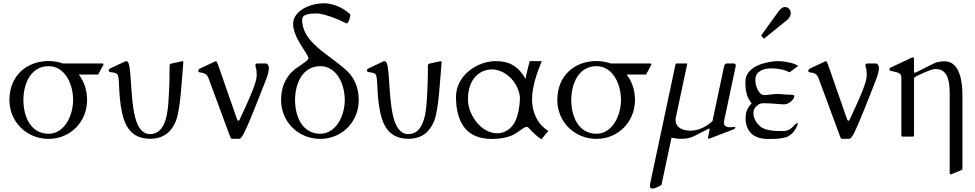

<svg xmlns="http://www.w3.org/2000/svg" viewBox="-20 -821 5862 1154"><path d="M272.5 13.7C400.9 13.7 503.4 -86.9 503.4 -220.2C503.4 -280.8 484.4 -334 453.1 -373H566.4C572.3 -373 571.8 -376 574.2 -380.9L601.6 -431.6C601.6 -437.5 600.6 -439.5 593.8 -439.5H357.9C331.5 -448.7 302.7 -454.1 272.5 -454.1C142.6 -454.1 37.1 -368.7 36.6 -220.2C36.6 -88.4 140.1 13.7 272.5 13.7ZM419.4 -220.2C419.4 -125.5 366.7 -17.1 272.5 -17.1C165 -17.1 120.6 -119.1 120.6 -220.2C120.6 -315.4 163.1 -423.3 272.5 -423.3C368.7 -423.3 419.4 -318.4 419.4 -220.2Z M882.3 13.2C969.2 13.2 1013.2 -35.6 1036.1 -91.3C1065.4 -161.6 1073.2 -350.6 1082 -447.8C1082 -451.2 1080.1 -453.6 1077.6 -453.6C1077.6 -453.6 1077.1 -453.6 1009.8 -439C1002.9 -437.5 999.5 -433.6 999.5 -426.3C999.5 -357.4 998.5 -297.9 992.2 -207C985.4 -103 960 -15.1 881.8 -15.1C836.9 -15.1 808.6 -53.7 793 -113.3C758.3 -244.6 774.9 -453.1 740.7 -453.1C738.3 -453.1 734.9 -453.1 733.9 -452.6L642.1 -409.7C637.2 -407.2 633.3 -403.3 633.3 -397.5C633.3 -380.4 669.9 -391.6 685.1 -374.5C697.3 -360.4 694.3 -290 700.2 -232.4C712.4 -114.7 736.3 13.2 882.3 13.2Z M1362.3 -2C1364.3 3.4 1367.7 13.2 1373 13.2H1418.5C1423.8 13.2 1432.1 2.9 1435.1 -1C1438.5 -5.4 1456.1 -24.4 1580.1 -345.7C1592.8 -378.4 1596.2 -400.4 1596.2 -414.1C1596.2 -428.7 1585.4 -439.5 1580.1 -439.5H1525.9C1521 -439.5 1515.1 -436 1515.1 -431.2C1515.1 -408.2 1522.9 -418.9 1522.9 -370.6C1522.9 -344.2 1514.6 -302.2 1424.8 -111.8C1423.8 -108.9 1418.9 -95.2 1413.1 -95.2C1407.7 -95.2 1404.8 -104 1403.8 -106.9L1292 -427.7C1286.6 -442.9 1282.2 -453.6 1276.9 -453.6L1183.6 -410.2C1176.8 -406.2 1171.9 -402.3 1171.9 -393.6C1171.9 -377 1216.3 -397 1232.9 -352.1Z M1669.4 -220.2C1669.4 -88.4 1772.9 13.7 1905.3 13.7C2033.7 13.7 2136.2 -86.9 2136.2 -220.2C2136.2 -293.5 2109.9 -353 2065.9 -394.5C1963.9 -490.7 1795.9 -563.5 1795.9 -702.6C1795.9 -738.3 1847.2 -740.2 1885.3 -740.2C1914.6 -740.2 1995.1 -715.8 2060.5 -680.7C2061 -680.2 2061.5 -680.2 2062 -680.2C2075.2 -680.2 2085.4 -719.7 2085.4 -730.5C2085.4 -733.4 2085 -735.4 2083.5 -736.8C2034.7 -781.2 1971.7 -801.3 1929.2 -801.3C1833 -801.3 1741.7 -749.5 1741.7 -678.2C1741.7 -591.3 1834 -496.6 1834 -469.7C1834 -460 1803.2 -440.9 1778.3 -422.4C1774.9 -419.9 1772.9 -418.9 1773.4 -419.4C1710.9 -381.3 1669.4 -313 1669.4 -220.2ZM2052.2 -220.2C2052.2 -125.5 1999.5 -17.1 1905.3 -17.1C1797.9 -17.1 1753.4 -119.1 1753.4 -220.2C1753.4 -315.4 1795.9 -423.3 1905.3 -423.3C2001.5 -423.3 2052.2 -318.4 2052.2 -220.2Z M2434.6 13.2C2521.5 13.2 2565.4 -35.6 2588.4 -91.3C2617.7 -161.6 2625.5 -350.6 2634.3 -447.8C2634.3 -451.2 2632.3 -453.6 2629.9 -453.6C2629.9 -453.6 2629.4 -453.6 2562 -439C2555.2 -437.5 2551.8 -433.6 2551.8 -426.3C2551.8 -357.4 2550.8 -297.9 2544.4 -207C2537.6 -103 2512.2 -15.1 2434.1 -15.1C2389.2 -15.1 2360.8 -53.7 2345.2 -113.3C2310.5 -244.6 2327.1 -453.1 2293 -453.1C2290.5 -453.1 2287.1 -453.1 2286.1 -452.6L2194.3 -409.7C2189.5 -407.2 2185.5 -403.3 2185.5 -397.5C2185.5 -380.4 2222.2 -391.6 2237.3 -374.5C2249.5 -360.4 2246.6 -290 2252.4 -232.4C2264.6 -114.7 2288.6 13.2 2434.6 13.2Z M2720.7 -238.8C2720.7 -160.2 2737.8 -97.7 2771.5 -54.2C2805.7 -10.3 2859.4 14.2 2938 14.2C2979.5 14.2 3043.9 5.4 3079.6 -19C3125 -50.3 3134.8 -58.6 3146 -58.6C3156.7 -58.6 3161.1 -46.9 3178.2 -30.3C3194.3 -14.6 3212.4 2 3233.9 16.1L3275.9 -34.2C3210.4 -73.2 3177.7 -147 3177.7 -222.7C3177.7 -298.8 3206.5 -381.8 3236.3 -453.6H3163.6C3157.2 -423.8 3141.6 -372.1 3138.7 -346.7C3090.3 -432.6 3030.3 -453.6 2959 -453.6C2847.7 -453.6 2720.7 -366.7 2720.7 -238.8ZM2792.5 -223.1C2792.5 -351.1 2866.7 -403.8 2937 -403.8C3011.2 -403.8 3093.3 -335 3105 -237.3C3105 -199.2 3099.6 -161.6 3089.4 -125.5C3067.9 -49.3 3015.6 -20 2969.2 -20C2867.7 -20 2792.5 -135.7 2792.5 -223.1Z M3565.4 13.7C3693.8 13.7 3796.4 -86.9 3796.4 -220.2C3796.4 -280.8 3777.3 -334 3746.1 -373H3859.4C3865.2 -373 3864.7 -376 3867.2 -380.9L3894.5 -431.6C3894.5 -437.5 3893.6 -439.5 3886.7 -439.5H3650.9C3624.5 -448.7 3595.7 -454.1 3565.4 -454.1C3435.5 -454.1 3330.1 -368.7 3329.6 -220.2C3329.6 -88.4 3433.1 13.7 3565.4 13.7ZM3712.4 -220.2C3712.4 -125.5 3659.7 -17.1 3565.4 -17.1C3458 -17.1 3413.6 -119.1 3413.6 -220.2C3413.6 -315.4 3456.1 -423.3 3565.4 -423.3C3661.6 -423.3 3712.4 -318.4 3712.4 -220.2Z M4402.3 -425.3C4402.3 -432.1 4400.9 -438 4391.6 -439.5H4347.2C4336.4 -439.5 4332.5 -424.3 4331.5 -419.9L4262.2 -93.3C4226.1 -59.1 4177.7 -35.6 4129.4 -35.6C4086.4 -35.6 4040.5 -52.2 4040.5 -99.6C4040.5 -103.5 4040.5 -107.9 4041.5 -112.3L4108.9 -429.2C4109.9 -432.6 4110.4 -435.1 4110.4 -436.5C4110.4 -439 4108.9 -439.5 4105.5 -439.5H4047.4C4041.5 -439.5 4041 -438 4039.1 -429.2L3916 149.4C3908.7 185.1 3899.9 226.6 3889.2 275.9C3887.7 283.2 3886.7 290.5 3886.7 296.4C3886.7 305.2 3889.6 312.5 3899.4 312.5C3916.5 312.5 3939 300.3 3955.6 291L4016.1 6.3C4030.8 9.8 4052.2 13.2 4067.4 13.2C4135.7 13.2 4139.2 2.4 4238.3 -46.9C4238.3 -46.9 4240.2 -47.9 4241.2 -47.9C4242.7 -47.9 4245.6 -47.4 4245.6 -45.4C4235.4 3.4 4234.9 5.9 4234.9 7.8C4234.9 10.7 4235.8 13.2 4238.3 13.2C4238.8 13.2 4247.1 10.7 4248 10.3L4389.2 -43.5C4395.5 -45.9 4398.9 -48.8 4398.9 -55.2C4398.9 -57.1 4398.4 -58.1 4397 -58.1L4368.2 -56.2C4343.8 -56.2 4331.1 -64.9 4331.1 -84C4331.1 -87.9 4331.5 -91.8 4332.5 -96.2Z M4567.9 -590.8C4568.8 -589.8 4568.8 -589.4 4571.3 -589.4C4572.8 -589.4 4573.2 -589.8 4574.7 -590.8L4706.1 -696.8C4719.2 -707.5 4732.9 -722.7 4732.9 -742.7C4732.9 -761.7 4717.8 -778.8 4697.8 -778.8C4686 -778.8 4673.3 -771.5 4661.1 -754.9L4557.1 -610.8C4556.2 -609.9 4555.2 -608.9 4555.2 -607.9C4555.2 -606.9 4556.2 -606 4557.1 -605ZM4648.9 -453.6C4532.2 -445.3 4460 -398.9 4460 -330.1C4460 -279.8 4466.3 -237.8 4497.6 -199.2C4466.3 -167.5 4461.4 -138.7 4461.4 -110.8C4461.4 -33.2 4507.8 14.2 4593.8 14.2C4629.9 14.2 4668 14.2 4702.1 4.4C4750 -9.3 4774.9 -66.4 4775.9 -82C4772.9 -79.1 4763.2 -78.1 4760.3 -74.7C4736.8 -47.4 4715.8 -33.2 4687.5 -33.2C4644.5 -33.2 4582 -34.2 4550.8 -60.1C4523.4 -82.5 4508.3 -112.3 4508.3 -141.1C4508.3 -163.1 4517.1 -174.3 4529.3 -185.5C4542.5 -197.8 4556.2 -200.7 4570.8 -200.7C4602.5 -200.7 4619.6 -198.2 4659.2 -195.8C4670.9 -194.8 4682.6 -193.8 4694.3 -193.8C4717.3 -193.8 4754.4 -220.2 4754.4 -245.1C4754.4 -251 4735.8 -252 4721.7 -252C4696.8 -252 4674.3 -256.3 4650.9 -256.3C4623.5 -256.3 4599.1 -249.5 4572.8 -249.5C4543.5 -249.5 4520 -297.9 4520 -338.9C4520 -357.9 4524.9 -375 4537.1 -385.3C4560.5 -404.8 4586.9 -410.2 4615.2 -410.2C4650.4 -410.2 4695.8 -403.3 4725.1 -386.2L4777.8 -424.8C4761.7 -434.6 4746.6 -440.4 4726.6 -444.8C4701.7 -450.2 4675.3 -453.6 4648.9 -453.6Z M5028.8 -2C5030.8 3.4 5034.2 13.2 5039.6 13.2H5085C5090.3 13.2 5098.6 2.9 5101.6 -1C5105 -5.4 5122.6 -24.4 5246.6 -345.7C5259.3 -378.4 5262.7 -400.4 5262.7 -414.1C5262.7 -428.7 5252 -439.5 5246.6 -439.5H5192.4C5187.5 -439.5 5181.6 -436 5181.6 -431.2C5181.6 -408.2 5189.5 -418.9 5189.5 -370.6C5189.5 -344.2 5181.2 -302.2 5091.3 -111.8C5090.3 -108.9 5085.4 -95.2 5079.6 -95.2C5074.2 -95.2 5071.3 -104 5070.3 -106.9L4958.5 -427.7C4953.1 -442.9 4948.7 -453.6 4943.4 -453.6L4850.1 -410.2C4843.3 -406.2 4838.4 -402.3 4838.4 -393.6C4838.4 -377 4882.8 -397 4899.4 -352.1Z M5333.5 -415C5327.6 -412.1 5326.2 -408.7 5326.2 -405.3C5326.2 -397.9 5328.6 -397 5332.5 -395.5C5359.4 -387.2 5397.5 -388.2 5397.5 -356.4V-7.8C5397.5 -2.9 5400.4 0 5405.3 0H5465.8C5470.7 0 5473.6 -2.9 5473.6 -7.8V-348.6C5474.1 -355 5481.4 -359.4 5486.3 -362.3C5570.3 -403.3 5590.8 -406.2 5604 -406.2C5682.1 -406.2 5688 -320.3 5688 -256.8V219.2C5688 224.1 5690.9 227.1 5695.8 227.1L5756.8 202.1C5762.2 199.7 5764.6 198.2 5764.6 194.3V-247.1C5764.6 -318.8 5753.4 -452.6 5657.2 -452.6C5637.2 -452.6 5611.3 -449.2 5592.3 -439.5L5485.4 -385.7C5481.4 -384.8 5480.5 -383.8 5477.5 -383.8C5475.6 -383.8 5474.6 -385.7 5473.6 -388.7V-464.8C5473.6 -473.1 5470.7 -476.6 5465.3 -476.6C5463.9 -476.6 5460.4 -474.6 5458 -473.6Z"/></svg>

Font: Cardo
Style: Italic
Weight: 400
Designer: David J. Perry
Foundry: David J. Perry
Version: Version 0.99